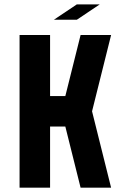

<svg xmlns="http://www.w3.org/2000/svg" viewBox="-20 -871 606 891"><path d="M407.2 -354.5 495.6 0H354L283.2 -283.7H212.4V0H70.8V-708.5H212.4V-425.3H283.2L354 -708.5H495.6ZM230 -779.3 336.4 -850.6H442.9L336.4 -779.3Z"/></svg>

Font: Blazma
Style: Regular
Weight: 400
Designer: GGBotNet
Version: 1.00